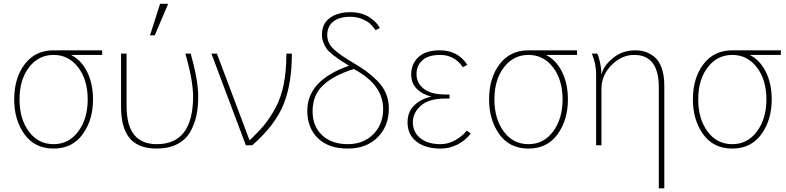

<svg xmlns="http://www.w3.org/2000/svg" viewBox="-20 -774 4188 1023"><path d="M55.7 -244.1Q55.7 -358.4 111.8 -432.1Q168 -505.9 265.6 -505.9H524.4V-481.4H358.4Q413.1 -454.1 444.3 -391.1Q475.6 -328.1 475.6 -244.1Q475.6 -134.8 420.4 -58.6Q365.2 17.6 265.6 17.6Q165 17.6 110.4 -58.6Q55.7 -134.8 55.7 -244.1ZM84 -244.1Q84 -140.6 133.8 -73.2Q183.6 -5.9 265.6 -5.9Q346.7 -5.9 397 -73.7Q447.3 -141.6 447.3 -244.1Q447.3 -348.6 396.5 -415Q345.7 -481.4 265.6 -481.4Q185.5 -481.4 134.8 -415.5Q84 -349.6 84 -244.1Z M625 -205.1V-488.3H654.3V-211.9Q654.3 -105.5 694.8 -55.7Q735.4 -5.9 815.4 -5.9Q1008.8 -5.9 1008.8 -259.8Q1008.8 -344.7 967.8 -488.3H996.1Q1036.1 -347.7 1036.1 -258.8Q1036.1 -205.1 1026.9 -160.2Q1017.6 -115.2 994.6 -73.2Q971.7 -31.2 925.8 -6.8Q879.9 17.6 815.4 17.6Q717.8 17.6 671.4 -37.1Q625 -91.8 625 -205.1ZM779.3 -585.9 833 -753.9H876L804.7 -585.9Z M1106.4 -488.3H1135.7L1309.6 -26.4Q1357.4 -71.3 1387.7 -107.9Q1418 -144.5 1447.8 -199.2Q1477.5 -253.9 1491.7 -325.2Q1505.9 -396.5 1505.9 -488.3H1535.2Q1535.2 -329.1 1491.2 -218.8Q1447.3 -108.4 1324.2 0H1290Z M1617.2 -183.6Q1617.2 -346.7 1839.8 -423.8Q1808.6 -442.4 1792 -453.6Q1775.4 -464.8 1753.4 -481.9Q1731.4 -499 1721.2 -513.2Q1710.9 -527.3 1703.1 -547.4Q1695.3 -567.4 1695.3 -589.8Q1695.3 -647.5 1737.3 -678.2Q1779.3 -709 1845.7 -709Q1905.3 -709 1945.8 -683.6Q1986.3 -658.2 2003.9 -625L1981.4 -613.3Q1965.8 -634.8 1952.1 -647.5Q1938.5 -660.2 1910.2 -672.4Q1881.8 -684.6 1845.7 -684.6Q1787.1 -684.6 1755.4 -658.7Q1723.6 -632.8 1723.6 -587.9Q1723.6 -544.9 1756.3 -513.7Q1789.1 -482.4 1858.4 -441.4Q1900.4 -417 1928.7 -396.5Q1957 -376 1988.3 -345.7Q2019.5 -315.4 2035.6 -277.8Q2051.8 -240.2 2051.8 -196.3Q2051.8 -101.6 1991.7 -42Q1931.6 17.6 1833 17.6Q1730.5 17.6 1673.8 -37.6Q1617.2 -92.8 1617.2 -183.6ZM1645.5 -180.7Q1645.5 -101.6 1696.3 -53.7Q1747.1 -5.9 1833 -5.9Q1916 -5.9 1968.8 -58.6Q2021.5 -111.3 2021.5 -193.4Q2021.5 -323.2 1865.2 -406.2Q1760.7 -374 1703.1 -321.3Q1645.5 -268.6 1645.5 -180.7Z M2151.4 -122.1Q2151.4 -178.7 2188 -213.4Q2224.6 -248 2277.3 -258.8V-259.8Q2231.4 -270.5 2201.2 -300.3Q2170.9 -330.1 2170.9 -377.9Q2170.9 -433.6 2209.5 -469.7Q2248 -505.9 2323.2 -505.9Q2419.9 -505.9 2469.7 -428.7L2446.3 -416Q2401.4 -481.4 2325.2 -481.4Q2262.7 -481.4 2231 -453.1Q2199.2 -424.8 2199.2 -378.9Q2199.2 -332 2237.8 -301.3Q2276.4 -270.5 2354.5 -270.5H2375V-249H2354.5Q2264.6 -249 2222.2 -210.9Q2179.7 -172.9 2179.7 -122.1Q2179.7 -70.3 2219.2 -38.1Q2258.8 -5.9 2327.1 -5.9Q2369.1 -5.9 2407.2 -27.8Q2445.3 -49.8 2466.8 -78.1L2488.3 -62.5Q2460 -25.4 2417.5 -3.9Q2375 17.6 2327.1 17.6Q2247.1 17.6 2199.2 -19.5Q2151.4 -56.6 2151.4 -122.1Z M2585.9 -244.1Q2585.9 -358.4 2642.1 -432.1Q2698.2 -505.9 2795.9 -505.9H3054.7V-481.4H2888.7Q2943.4 -454.1 2974.6 -391.1Q3005.9 -328.1 3005.9 -244.1Q3005.9 -134.8 2950.7 -58.6Q2895.5 17.6 2795.9 17.6Q2695.3 17.6 2640.6 -58.6Q2585.9 -134.8 2585.9 -244.1ZM2614.3 -244.1Q2614.3 -140.6 2664.1 -73.2Q2713.9 -5.9 2795.9 -5.9Q2877 -5.9 2927.2 -73.7Q2977.5 -141.6 2977.5 -244.1Q2977.5 -348.6 2926.8 -415Q2876 -481.4 2795.9 -481.4Q2715.8 -481.4 2665 -415.5Q2614.3 -349.6 2614.3 -244.1Z M3133.8 -488.3H3162.1Q3171.9 -467.8 3177.2 -440.4Q3182.6 -413.1 3183.6 -396.5V-379.9H3185.5Q3198.2 -426.8 3248 -466.3Q3297.9 -505.9 3364.3 -505.9Q3392.6 -505.9 3416.5 -498.5Q3440.4 -491.2 3465.3 -472.2Q3490.2 -453.1 3504.9 -413.6Q3519.5 -374 3519.5 -317.4V229.5H3490.2V-308.6Q3490.2 -481.4 3359.4 -481.4Q3292 -481.4 3238.3 -427.2Q3184.6 -373 3184.6 -300.8V0H3156.2V-379.9Q3156.2 -431.6 3133.8 -488.3Z M3671.9 -244.1Q3671.9 -358.4 3728 -432.1Q3784.2 -505.9 3881.8 -505.9H4140.6V-481.4H3974.6Q4029.3 -454.1 4060.5 -391.1Q4091.8 -328.1 4091.8 -244.1Q4091.8 -134.8 4036.6 -58.6Q3981.4 17.6 3881.8 17.6Q3781.2 17.6 3726.6 -58.6Q3671.9 -134.8 3671.9 -244.1ZM3700.2 -244.1Q3700.2 -140.6 3750 -73.2Q3799.8 -5.9 3881.8 -5.9Q3962.9 -5.9 4013.2 -73.7Q4063.5 -141.6 4063.5 -244.1Q4063.5 -348.6 4012.7 -415Q3961.9 -481.4 3881.8 -481.4Q3801.8 -481.4 3751 -415.5Q3700.2 -349.6 3700.2 -244.1Z"/></svg>

Font: Gothic A1 Thin
Style: Regular
Weight: 250
Designer: HanYang I&C Co.,Ltd.
Foundry: HanYang I&C Co.,Ltd.
Version: Version 2.50